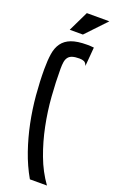

<svg xmlns="http://www.w3.org/2000/svg" viewBox="-160 -864 541 903"><g transform="rotate(20 110.0 -413.0)"><path d="M185.5 -590.3Q180.2 -605.5 170.9 -609.6Q161.6 -613.8 147.5 -613.8Q126 -613.8 112.8 -609.6Q99.6 -605.5 92.3 -596.2Q85 -586.9 82.5 -572.5Q80.1 -558.1 80.1 -537.6Q80.1 -472.2 85.4 -400.4Q90.8 -328.6 105.2 -257.6Q119.6 -186.5 144.3 -120.4Q168.9 -54.2 208 0H122.6Q90.8 -55.2 69.1 -118.2Q47.4 -181.2 33.9 -247.1Q20.5 -313 14.6 -380.1Q8.8 -447.3 8.8 -510.3Q8.8 -554.2 13.9 -587.2Q19 -620.1 35.2 -642.3Q51.3 -664.6 80.8 -675.8Q110.4 -687 159.2 -687Q168 -687 176.5 -686.5Q185.1 -686 193.4 -685.1ZM106.9 -826.2H219.7L124 -725.1H58.1Z"/></g></svg>

Font: XAYAX
Style: Regular
Weight: 400
Designer: Peter Wiegel
Foundry: Peter Wiegel
Version: Version 1.000 2009 initial release